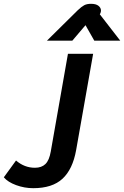

<svg xmlns="http://www.w3.org/2000/svg" viewBox="-65 -767 650 1006"><path d="M-45 162 19 74Q63 112 118 112Q153 112 173 92.5Q193 73 201 27L291 -485H423L334 19Q316 120 262.5 169.5Q209 219 109 219Q63 219 19.5 203Q-24 187 -45 162ZM342 -713Q362 -732 376 -739.5Q390 -747 412 -747Q438 -747 451 -736.5Q464 -726 464 -712Q464 -704 461 -698L458 -692L565 -554H429L383 -635L314 -554H181Z"/></svg>

Font: Niramit
Style: Bold Italic
Weight: 700
Italic angle: -10°
Designer: Katatrad Aksorn Co.,Ltd.
Foundry: Cadson Demak Co.,Ltd.
Version: Version 1.001; ttfautohint (v1.6)